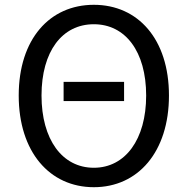

<svg xmlns="http://www.w3.org/2000/svg" viewBox="-20 -767 782 800"><path d="M245 -346H497V-426H245ZM371 13C555 13 684 -134 684 -369C684 -604 555 -747 371 -747C187 -747 58 -604 58 -369C58 -134 187 13 371 13ZM371 -68C239 -68 153 -186 153 -369C153 -553 239 -666 371 -666C502 -666 589 -553 589 -369C589 -186 502 -68 371 -68Z"/></svg>

Font: Noto Sans CJK JP Regular
Style: Regular
Weight: 400
Designer: Ryoko NISHIZUKA (kana & ideographs); Paul D. Hunt (Latin, Greek & Cyrillic); Wenlong ZHANG (bopomofo); Sandoll Communica
Foundry: Adobe Systems Incorporated
Version: Version 1.001;PS 1.001;hotconv 1.0.78;makeotf.lib2.5.61930